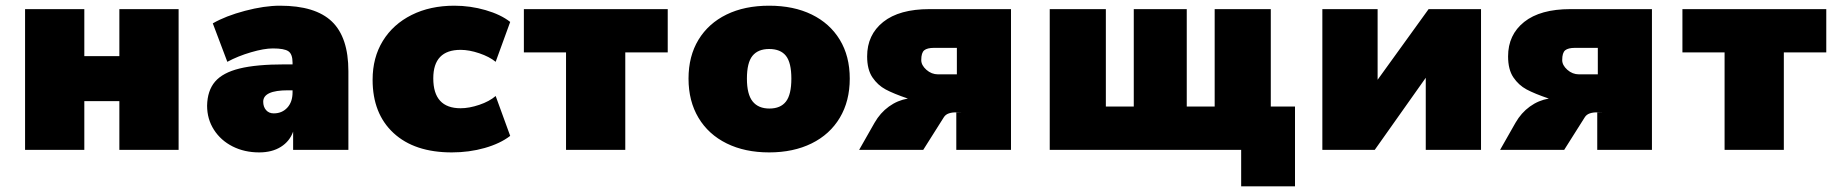

<svg xmlns="http://www.w3.org/2000/svg" viewBox="-20 -526 6470 674"><path d="M68 -494H276V-329H399V-494H607V0H399V-171H276V0H68Z M1203 -276V0H1009V-64Q997 -30 966 -10.5Q935 9 890 9Q838 9 796.5 -12Q755 -33 731 -70.5Q707 -108 707 -155Q708 -208 735 -239.5Q762 -271 821 -285.5Q880 -300 979 -300H1007V-306Q1007 -336 992.5 -346Q978 -356 938 -356Q907 -356 861 -342.5Q815 -329 778 -309L727 -444Q772 -470 840 -488Q908 -506 963 -506Q1087 -506 1145 -450.5Q1203 -395 1203 -276ZM1007 -202V-209H991Q904 -209 904 -169Q904 -151 914 -139.5Q924 -128 941 -128Q970 -128 988.5 -148Q1007 -168 1007 -202Z M1288 -246Q1288 -324 1324 -382.5Q1360 -441 1425 -473.5Q1490 -506 1575 -506Q1631 -506 1684.5 -490.5Q1738 -475 1771 -449L1720 -309Q1698 -327 1662.5 -339Q1627 -351 1597 -351Q1501 -351 1501 -251Q1501 -146 1597 -146Q1627 -146 1662.5 -158Q1698 -170 1720 -189L1771 -49Q1736 -22 1681.5 -6.5Q1627 9 1566 9Q1435 9 1361.5 -59Q1288 -127 1288 -246Z M1967 -342H1819V-494H2324V-342H2175V0H1967Z M2397 -250Q2397 -329 2432 -386.5Q2467 -444 2530.5 -475Q2594 -506 2680 -506Q2766 -506 2829.5 -475Q2893 -444 2928 -386.5Q2963 -329 2963 -250Q2963 -171 2928 -112.5Q2893 -54 2829 -22.5Q2765 9 2680 9Q2595 9 2531 -22.5Q2467 -54 2432 -112.5Q2397 -171 2397 -250ZM2758 -250Q2758 -306 2739 -330Q2720 -354 2680 -354Q2641 -354 2621.5 -330Q2602 -306 2602 -250Q2602 -195 2622 -170Q2642 -145 2681 -145Q2720 -145 2739 -169.5Q2758 -194 2758 -250Z M3050 -95Q3070 -130 3100.5 -152Q3131 -174 3167 -180Q3117 -197 3089 -212Q3061 -227 3042.5 -254.5Q3024 -282 3024 -328Q3024 -404 3080.5 -449Q3137 -494 3243 -494H3529V0H3337V-131H3357Q3353 -131 3338 -131.5Q3323 -132 3311 -128Q3299 -124 3293 -114L3221 0H2996ZM3339 -265V-358H3259Q3235 -358 3224.5 -349.5Q3214 -341 3214 -315Q3214 -297 3232 -281Q3250 -265 3273 -265Z M4337 0H3665V-494H3862V-152H3960V-494H4146V-152H4244V-494H4441V-152H4526V128H4337Z M4622 -494H4816V-246L4995 -494H5179V0H4985V-253L4806 0H4622Z M5300 -95Q5320 -130 5350.5 -152Q5381 -174 5417 -180Q5367 -197 5339 -212Q5311 -227 5292.5 -254.5Q5274 -282 5274 -328Q5274 -404 5330.5 -449Q5387 -494 5493 -494H5779V0H5587V-131H5607Q5603 -131 5588 -131.5Q5573 -132 5561 -128Q5549 -124 5543 -114L5471 0H5246ZM5589 -265V-358H5509Q5485 -358 5474.5 -349.5Q5464 -341 5464 -315Q5464 -297 5482 -281Q5500 -265 5523 -265Z M6034 -342H5886V-494H6391V-342H6242V0H6034Z"/></svg>

Font: Nunito Sans Heavy
Style: Regular
Weight: 400
Designer: Vernon Adams
Foundry: Vernon Adams
Version: Version 2.500